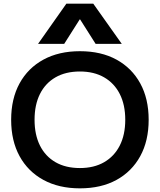

<svg xmlns="http://www.w3.org/2000/svg" viewBox="-20 -1020 873 1050"><path d="M417 10Q302 10 217.5 -36Q133 -82 87 -166Q41 -250 41 -365Q41 -480 87 -564Q133 -648 217.5 -694Q302 -740 417 -740Q533 -740 617 -694Q701 -648 747 -564Q793 -480 793 -365Q793 -250 747 -166Q701 -82 617 -36Q533 10 417 10ZM417 -101Q494 -101 549.5 -133Q605 -165 635 -224Q665 -283 665 -365Q665 -447 635 -506Q605 -565 549.5 -597Q494 -629 417 -629Q339 -629 283.5 -597Q228 -565 198.5 -506Q169 -447 169 -365Q169 -283 198.5 -224Q228 -165 283.5 -133Q339 -101 417 -101ZM188 -780 343 -1000H490L646 -780H503L418 -914H416L331 -780Z"/></svg>

Font: M PLUS 1 SemiBold
Style: Regular
Weight: 600
Designer: Coji Morishita
Foundry: UNDERFOREST DESIGN
Version: Version 1.001